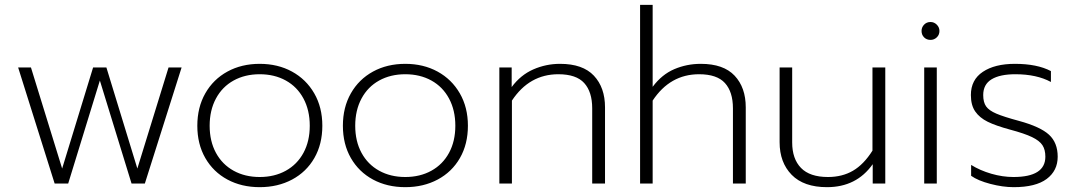

<svg xmlns="http://www.w3.org/2000/svg" viewBox="-20 -759 4449 794"><path d="M55 -480H108L237 -62L365 -480H420L548 -62L677 -480H731L579 0H524L393 -426L262 0H206Z M796 -239Q796 -315 829 -373Q862 -431 920.5 -463Q979 -495 1054 -495Q1129 -495 1187.5 -463Q1246 -431 1279.5 -373Q1313 -315 1313 -239Q1313 -163 1280 -105.5Q1247 -48 1188 -16.5Q1129 15 1054 15Q979 15 920.5 -16.5Q862 -48 829 -105.5Q796 -163 796 -239ZM1261 -239Q1261 -303 1235 -351.5Q1209 -400 1162 -426Q1115 -452 1054 -452Q993 -452 946 -426Q899 -400 873 -351.5Q847 -303 847 -239Q847 -175 873 -127Q899 -79 946 -53Q993 -27 1054 -27Q1115 -27 1162 -53Q1209 -79 1235 -127Q1261 -175 1261 -239Z M1398 -239Q1398 -315 1431 -373Q1464 -431 1522.5 -463Q1581 -495 1656 -495Q1731 -495 1789.5 -463Q1848 -431 1881.5 -373Q1915 -315 1915 -239Q1915 -163 1882 -105.5Q1849 -48 1790 -16.5Q1731 15 1656 15Q1581 15 1522.5 -16.5Q1464 -48 1431 -105.5Q1398 -163 1398 -239ZM1863 -239Q1863 -303 1837 -351.5Q1811 -400 1764 -426Q1717 -452 1656 -452Q1595 -452 1548 -426Q1501 -400 1475 -351.5Q1449 -303 1449 -239Q1449 -175 1475 -127Q1501 -79 1548 -53Q1595 -27 1656 -27Q1717 -27 1764 -53Q1811 -79 1837 -127Q1863 -175 1863 -239Z M2045 -480H2096V-399Q2133 -449 2185.5 -472Q2238 -495 2296 -495Q2390 -495 2436 -446Q2482 -397 2482 -315V0H2429V-311Q2429 -379 2396 -415.5Q2363 -452 2289 -452Q2169 -452 2097 -343V0H2045Z M2627 -739H2679V-400Q2717 -451 2768.5 -473Q2820 -495 2878 -495Q2972 -495 3018 -446Q3064 -397 3064 -315V0H3011V-311Q3011 -379 2978 -415.5Q2945 -452 2871 -452Q2751 -452 2679 -343V0H2627Z M3204 -171V-480H3256V-170Q3256 -102 3292.5 -64.5Q3329 -27 3404 -27Q3463 -27 3507.5 -53Q3552 -79 3588 -136V-480H3641V0H3589V-80Q3522 15 3400 15Q3304 15 3254 -36Q3204 -87 3204 -171Z M3791 -631Q3791 -646 3801.5 -657Q3812 -668 3828 -668Q3843 -668 3854 -657Q3865 -646 3865 -631Q3865 -615 3854 -604.5Q3843 -594 3828 -594Q3812 -594 3801.5 -604.5Q3791 -615 3791 -631ZM3802 -480H3854V0H3802Z M3996 -32V-77Q4033 -54 4079.5 -40.5Q4126 -27 4171 -27Q4303 -27 4303 -111Q4303 -140 4291 -158.5Q4279 -177 4248 -192Q4217 -207 4157 -223Q4098 -239 4064.5 -255.5Q4031 -272 4013 -298Q3995 -324 3995 -366Q3995 -429 4044.5 -462Q4094 -495 4177 -495Q4269 -495 4326 -465V-420Q4267 -452 4179 -452Q4115 -452 4080.5 -431Q4046 -410 4046 -366Q4046 -336 4058 -319Q4070 -302 4100.5 -289Q4131 -276 4194 -259Q4282 -235 4318 -202Q4354 -169 4354 -111Q4354 -53 4308.5 -19Q4263 15 4172 15Q4127 15 4075.5 1.5Q4024 -12 3996 -32Z"/></svg>

Font: Prompt ExtraLight
Style: Regular
Weight: 275
Designer: Katatrad Team
Foundry: CadsonDemak
Version: Version 1.001